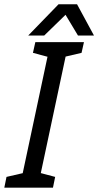

<svg xmlns="http://www.w3.org/2000/svg" viewBox="-63 -860 451 880"><path d="M27 0 169 -667H251.8L109.8 0ZM99 -667H179L168.5 -596.2L88 -617.8ZM-43.2 0 -33.2 -49.2 57 -70 36.8 0ZM99.8 0 108.5 -70.8 189.8 -49.2 179.8 0ZM212.3 -594.7 241.8 -667H321.8L310.8 -617.8ZM208.5 -840.3H290.2L367.8 -697H294.5ZM286.8 -840.3 139.5 -697H66.2L205.2 -840.3Z"/></svg>

Font: Epunda Slab Light
Style: Italic
Weight: 300
Italic angle: -12°
Designer: Simon Atzbach
Foundry: typofactur
Version: Version 1.102